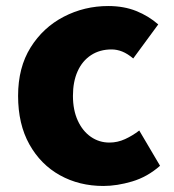

<svg xmlns="http://www.w3.org/2000/svg" viewBox="-20 -603 577 637"><path d="M323 14Q243 14 179 -21.5Q115 -57 77.5 -124Q40 -191 40 -285Q40 -379 81.5 -445.5Q123 -512 191.5 -547.5Q260 -583 339 -583Q391 -583 432 -566.5Q473 -550 505 -522L422 -409Q403 -425 385.5 -432Q368 -439 350 -439Q311 -439 282 -420Q253 -401 237.5 -366.5Q222 -332 222 -285Q222 -238 238 -203Q254 -168 281.5 -149Q309 -130 343 -130Q370 -130 395 -141.5Q420 -153 442 -170L511 -53Q469 -16 418.5 -1Q368 14 323 14Z"/></svg>

Font: Noto Sans JP Thin Black
Style: Regular
Weight: 900
Version: Version 2.004-H2;hotconv 1.0.118;makeotfexe 2.5.65603